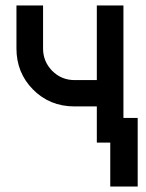

<svg xmlns="http://www.w3.org/2000/svg" viewBox="-20 -520 534 700"><path d="M40 -500V-343Q40 -255 100 -194Q161 -132 252 -132H333V0H430V-500H333V-228H252Q204 -228 170 -262Q137 -296 137 -343V-500ZM382 160H482V-90H382Z"/></svg>

Font: Unageo
Style: Medium
Weight: 500
Designer: Richard Sepsi
Foundry: Richard Sepsi
Version: Version 2.000